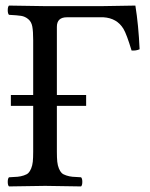

<svg xmlns="http://www.w3.org/2000/svg" viewBox="-20 -667 538 689"><path d="M141.1 -645H346.2Q426.8 -646 465.8 -647Q477.1 -577.1 481 -490.2Q467.8 -484.4 452.1 -485.8Q434.6 -543.9 423.3 -563Q399.9 -602.1 351.1 -605H342.8H220.2Q184.1 -605 184.1 -570.8V-326.2H289.1V-287.1H184.1V-122.1Q184.1 -100.6 185.5 -86.7Q187 -72.8 191.4 -62.3Q195.8 -51.8 201.2 -46.4Q206.5 -41 217.8 -37.4Q229 -33.7 240 -32.7Q251 -31.7 271 -30.8Q275.4 -26.4 275.4 -14.4Q275.4 -2.4 271 2Q171.4 0 142.1 0Q109.9 0 12.2 2Q7.8 -2.4 7.8 -14.4Q7.8 -26.4 12.2 -30.8Q32.2 -31.7 43.2 -32.7Q54.2 -33.7 65.4 -37.4Q76.7 -41 82 -46.4Q87.4 -51.8 91.8 -62.3Q96.2 -72.8 97.7 -86.7Q99.1 -100.6 99.1 -122.1V-287.1H19V-326.2H99.1V-522.9Q99.1 -554.7 95.9 -571.8Q92.8 -588.9 81.3 -598.4Q69.8 -607.9 55.9 -610.1Q42 -612.3 12.2 -613.8Q7.8 -618.2 7.8 -630.4Q7.8 -642.6 12.2 -647Z"/></svg>

Font: Linux Libertine G
Style: Regular
Weight: 400
Designer: Philipp H. Poll
Foundry: Philipp H. Poll
Version: Version 4.7.5